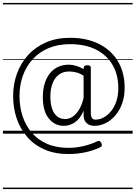

<svg xmlns="http://www.w3.org/2000/svg" viewBox="-20 -905 918 1300"><path d="M270 -247Q270 -296 281.5 -336Q293 -376 315.5 -405.5Q338 -435 371 -451Q404 -467 446 -467Q471 -467 496.5 -459Q522 -451 546 -437L547 -448Q548 -456 553.5 -459.5Q559 -463 571 -463Q584 -463 589.5 -459Q595 -455 595 -447V-138Q595 -117 603 -106Q611 -95 626 -95Q655 -95 682.5 -110Q710 -125 732.5 -153Q755 -181 768 -220Q781 -259 781 -308Q781 -400 741.5 -466.5Q702 -533 629.5 -569.5Q557 -606 454 -606Q372 -606 308.5 -579Q245 -552 201 -503.5Q157 -455 134.5 -391.5Q112 -328 112 -255Q112 -182 133 -118Q154 -54 195.5 -6Q237 42 299 69Q361 96 444 96Q495 96 546 84Q597 72 642 50Q657 44 666 64Q676 85 659 92Q611 115 556 126.5Q501 138 444 138Q352 138 282 107.5Q212 77 164.5 22.5Q117 -32 93 -103Q69 -174 69 -255Q69 -336 95 -407Q121 -478 170.5 -532.5Q220 -587 291.5 -618Q363 -649 454 -649Q568 -649 651 -607Q734 -565 779 -489Q824 -413 824 -310Q824 -252 807 -204.5Q790 -157 761 -123.5Q732 -90 695.5 -71.5Q659 -53 620 -53Q585 -53 565.5 -72.5Q546 -92 546 -123Q546 -131 546 -139Q546 -147 546 -155Q522 -100 487 -76.5Q452 -53 413 -53Q350 -53 310 -103Q270 -153 270 -247ZM321 -249Q321 -205 332 -171Q343 -137 365.5 -118Q388 -99 421 -99Q447 -99 470.5 -114Q494 -129 514 -160.5Q534 -192 546 -242V-392Q520 -409 495.5 -415Q471 -421 449 -421Q419 -421 396 -410Q373 -399 356 -377Q339 -355 330 -323Q321 -291 321 -249ZM0 365H878V375H0ZM0 -20H878V0H0ZM0 -505H878V-500H0ZM0 -885H878V-875H0Z"/></svg>

Font: Playwrite IT Moderna Guides
Style: Regular
Weight: 400
Designer: Veronika Burian, José Scaglione
Foundry: TypeTogether
Version: Version 1.003